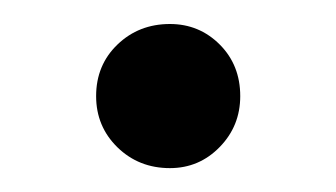

<svg xmlns="http://www.w3.org/2000/svg" viewBox="-20 -395 280 160"><path d="M121.6 -254.9Q95.7 -254.9 77.9 -272.2Q60.1 -289.6 60.1 -314.9Q60.1 -340.8 77.9 -357.9Q95.7 -375 121.6 -375Q146 -375 163.1 -357.9Q180.2 -340.8 180.2 -314.9Q180.2 -290 163.1 -272.5Q146 -254.9 121.6 -254.9Z"/></svg>

Font: Vela Sans Med
Style: Regular
Weight: 500
Designer: Principal design: Mikhail Sharanda - project Manrope.
Design modification: Ravid Balaliev
Foundry: Mikhail Sharanda
Version: Version 1.001